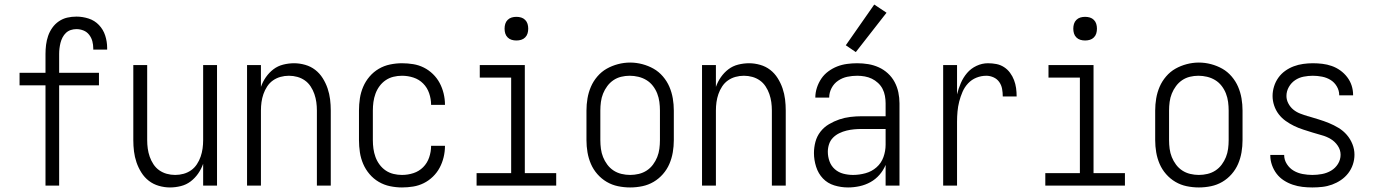

<svg xmlns="http://www.w3.org/2000/svg" viewBox="-20 -816 6040 844"><path d="M180 0V-441H66V-496H180V-579Q180 -599 182.5 -619Q185 -639 191.5 -658Q198 -677 210 -694Q222 -711 239 -722.5Q256 -734 275.5 -738.5Q295 -743 316 -743Q343 -743 369.5 -734.5Q396 -726 415 -706Q434 -686 442.5 -659.5Q451 -633 451 -606Q451 -604 451 -602Q451 -600 451 -598H390Q390 -599 390 -600.5Q390 -602 390 -603Q390 -619 386 -634.5Q382 -650 372 -663Q362 -676 347 -682Q332 -688 316 -688Q303 -688 291 -684Q279 -680 270 -671.5Q261 -663 255 -651.5Q249 -640 246 -628Q243 -616 241.5 -603.5Q240 -591 240 -579V-496H415V-441H240V0Z M727 8Q703 8 678.5 1Q654 -6 634.5 -21Q615 -36 601.5 -57.5Q588 -79 580 -102.5Q572 -126 569 -150.5Q566 -175 566 -200V-530H627V-200Q627 -181 629.5 -163Q632 -145 638 -127.5Q644 -110 654.5 -94Q665 -78 680 -67.5Q695 -57 713 -52Q731 -47 750 -47Q769 -47 787 -52Q805 -57 820 -67.5Q835 -78 845.5 -94Q856 -110 862 -127.5Q868 -145 870.5 -163Q873 -181 873 -200V-530H934V0H873V-96Q865 -73 851 -53Q837 -33 818 -18.5Q799 -4 775 2Q751 8 727 8Z M1066 0V-530H1127V-434Q1135 -457 1149 -477Q1163 -497 1182 -511.5Q1201 -526 1225 -532Q1249 -538 1273 -538Q1297 -538 1321.5 -531Q1346 -524 1365.5 -509Q1385 -494 1398.5 -472.5Q1412 -451 1420 -427.5Q1428 -404 1431 -379.5Q1434 -355 1434 -330V0H1373V-330Q1373 -349 1370.5 -367Q1368 -385 1362 -402.5Q1356 -420 1345.5 -436Q1335 -452 1320 -462.5Q1305 -473 1287 -478Q1269 -483 1250 -483Q1231 -483 1213 -478Q1195 -473 1180 -462.5Q1165 -452 1154.5 -436Q1144 -420 1138 -402.5Q1132 -385 1129.5 -367Q1127 -349 1127 -330V0Z M1747 8Q1721 8 1694.5 2.5Q1668 -3 1645 -16.5Q1622 -30 1604.5 -50.5Q1587 -71 1576.5 -95.5Q1566 -120 1562 -146.5Q1558 -173 1558 -200V-330Q1558 -357 1562 -383.5Q1566 -410 1576.5 -434.5Q1587 -459 1604.5 -479.5Q1622 -500 1645 -513.5Q1668 -527 1694.5 -532.5Q1721 -538 1747 -538Q1772 -538 1796.5 -534Q1821 -530 1843 -519Q1865 -508 1883 -490.5Q1901 -473 1912.5 -451.5Q1924 -430 1930 -405.5Q1936 -381 1936 -356Q1936 -356 1936 -355.5Q1936 -355 1936 -355H1875Q1875 -355 1875 -355.5Q1875 -356 1875 -356Q1875 -381 1866.5 -406Q1858 -431 1840 -449Q1822 -467 1797.5 -475Q1773 -483 1747 -483Q1728 -483 1709.5 -478.5Q1691 -474 1675.5 -463.5Q1660 -453 1648.5 -437.5Q1637 -422 1630.5 -404Q1624 -386 1621.5 -367.5Q1619 -349 1619 -330V-200Q1619 -181 1621.5 -162.5Q1624 -144 1630.5 -126Q1637 -108 1648.5 -92.5Q1660 -77 1675.5 -66.5Q1691 -56 1709.5 -51.5Q1728 -47 1747 -47Q1773 -47 1797.5 -55Q1822 -63 1840 -81Q1858 -99 1866.5 -124Q1875 -149 1875 -174Q1875 -174 1875 -174.5Q1875 -175 1875 -175H1936Q1936 -175 1936 -174.5Q1936 -174 1936 -174Q1936 -149 1930 -124.5Q1924 -100 1912.5 -78.5Q1901 -57 1883 -39.5Q1865 -22 1843 -11Q1821 0 1796.5 4Q1772 8 1747 8Z M2075 0V-55H2227V-475H2089V-530H2287V-55H2425V0ZM2250 -638Q2239 -638 2229 -641Q2219 -644 2211.5 -651.5Q2204 -659 2201 -669Q2198 -679 2198 -690Q2198 -701 2201 -711Q2204 -721 2211.5 -728.5Q2219 -736 2229 -739Q2239 -742 2250 -742Q2261 -742 2271 -739Q2281 -736 2288.5 -728.5Q2296 -721 2299 -711Q2302 -701 2302 -690Q2302 -679 2299 -669Q2296 -659 2288.5 -651.5Q2281 -644 2271 -641Q2261 -638 2250 -638Z M2750 8Q2723 8 2696.5 2.5Q2670 -3 2647 -16.5Q2624 -30 2606 -50.5Q2588 -71 2577.5 -95.5Q2567 -120 2562.5 -146.5Q2558 -173 2558 -200V-330Q2558 -357 2562.5 -383.5Q2567 -410 2577.5 -434.5Q2588 -459 2606 -480Q2624 -501 2647 -514Q2670 -527 2696.5 -534Q2723 -541 2750 -541Q2777 -541 2803.5 -534Q2830 -527 2853 -514Q2876 -501 2894 -480Q2912 -459 2922.5 -434.5Q2933 -410 2937.5 -383.5Q2942 -357 2942 -330V-200Q2942 -173 2937.5 -146.5Q2933 -120 2922.5 -95.5Q2912 -71 2894 -50.5Q2876 -30 2853 -16.5Q2830 -3 2803.5 2.5Q2777 8 2750 8ZM2750 -47Q2769 -47 2788 -51.5Q2807 -56 2823 -66.5Q2839 -77 2850.5 -92.5Q2862 -108 2869 -125.5Q2876 -143 2878.5 -162Q2881 -181 2881 -200V-330Q2881 -349 2878.5 -368Q2876 -387 2869 -405Q2862 -423 2850 -438.5Q2838 -454 2821.5 -464Q2805 -474 2786 -478.5Q2767 -483 2748 -483Q2729 -483 2710.5 -478.5Q2692 -474 2676.5 -463.5Q2661 -453 2649.5 -437.5Q2638 -422 2631 -404.5Q2624 -387 2621.5 -368Q2619 -349 2619 -330V-200Q2619 -181 2621.5 -162Q2624 -143 2631 -125.5Q2638 -108 2649.5 -92.5Q2661 -77 2677 -66.5Q2693 -56 2712 -51.5Q2731 -47 2750 -47Z M3066 0V-530H3127V-434Q3135 -457 3149 -477Q3163 -497 3182 -511.5Q3201 -526 3225 -532Q3249 -538 3273 -538Q3297 -538 3321.5 -531Q3346 -524 3365.5 -509Q3385 -494 3398.5 -472.5Q3412 -451 3420 -427.5Q3428 -404 3431 -379.5Q3434 -355 3434 -330V0H3373V-330Q3373 -349 3370.5 -367Q3368 -385 3362 -402.5Q3356 -420 3345.5 -436Q3335 -452 3320 -462.5Q3305 -473 3287 -478Q3269 -483 3250 -483Q3231 -483 3213 -478Q3195 -473 3180 -462.5Q3165 -452 3154.5 -436Q3144 -420 3138 -402.5Q3132 -385 3129.5 -367Q3127 -349 3127 -330V0Z M3708 8Q3677 8 3647.5 -1Q3618 -10 3597.5 -31.5Q3577 -53 3567.5 -83Q3558 -113 3558 -143Q3558 -168 3564.5 -192.5Q3571 -217 3586.5 -237Q3602 -257 3624 -270Q3646 -283 3669.5 -291Q3693 -299 3718 -302Q3743 -305 3768 -305H3873V-362Q3873 -378 3870 -394.5Q3867 -411 3859.5 -425.5Q3852 -440 3839.5 -451.5Q3827 -463 3812.5 -470Q3798 -477 3781.5 -480Q3765 -483 3748 -483Q3726 -483 3704.5 -478.5Q3683 -474 3664.5 -461.5Q3646 -449 3635.5 -429Q3625 -409 3625 -387H3564Q3564 -409 3571 -430.5Q3578 -452 3590.5 -470.5Q3603 -489 3621.5 -502.5Q3640 -516 3660.5 -524Q3681 -532 3703.5 -535Q3726 -538 3748 -538Q3773 -538 3797 -534Q3821 -530 3843 -520Q3865 -510 3883 -493.5Q3901 -477 3912.5 -455.5Q3924 -434 3929 -410Q3934 -386 3934 -362V0H3873V-91Q3863 -67 3846 -47.5Q3829 -28 3806.5 -15.5Q3784 -3 3758.5 2.5Q3733 8 3708 8ZM3730 -47Q3757 -47 3784.5 -54.5Q3812 -62 3833 -80.5Q3854 -99 3863.5 -125.5Q3873 -152 3873 -180V-249H3768Q3751 -249 3734.5 -247.5Q3718 -246 3701.5 -242Q3685 -238 3669.5 -230.5Q3654 -223 3642 -211Q3630 -199 3624.5 -182.5Q3619 -166 3619 -149Q3619 -127 3626.5 -106.5Q3634 -86 3650 -72Q3666 -58 3687 -52.5Q3708 -47 3730 -47ZM3742 -587 3698 -617 3823 -796 3877 -760Z M4126 0V-530H4187V-401Q4193 -426 4203.5 -450.5Q4214 -475 4231 -495Q4248 -515 4272.5 -526.5Q4297 -538 4323 -538Q4342 -538 4360 -534.5Q4378 -531 4393.5 -521Q4409 -511 4420 -496Q4431 -481 4437.5 -464Q4444 -447 4446.5 -429Q4449 -411 4449 -392H4388Q4388 -409 4385 -425.5Q4382 -442 4372.5 -455.5Q4363 -469 4347.5 -476Q4332 -483 4316 -483Q4293 -483 4272 -474.5Q4251 -466 4235.5 -449.5Q4220 -433 4211 -412Q4202 -391 4196.5 -369.5Q4191 -348 4189 -325.5Q4187 -303 4187 -281V0Z M4575 0V-55H4727V-475H4589V-530H4787V-55H4925V0ZM4750 -638Q4739 -638 4729 -641Q4719 -644 4711.5 -651.5Q4704 -659 4701 -669Q4698 -679 4698 -690Q4698 -701 4701 -711Q4704 -721 4711.5 -728.5Q4719 -736 4729 -739Q4739 -742 4750 -742Q4761 -742 4771 -739Q4781 -736 4788.5 -728.5Q4796 -721 4799 -711Q4802 -701 4802 -690Q4802 -679 4799 -669Q4796 -659 4788.5 -651.5Q4781 -644 4771 -641Q4761 -638 4750 -638Z M5250 8Q5223 8 5196.5 2.5Q5170 -3 5147 -16.5Q5124 -30 5106 -50.5Q5088 -71 5077.5 -95.5Q5067 -120 5062.5 -146.5Q5058 -173 5058 -200V-330Q5058 -357 5062.5 -383.5Q5067 -410 5077.5 -434.5Q5088 -459 5106 -480Q5124 -501 5147 -514Q5170 -527 5196.5 -534Q5223 -541 5250 -541Q5277 -541 5303.5 -534Q5330 -527 5353 -514Q5376 -501 5394 -480Q5412 -459 5422.5 -434.5Q5433 -410 5437.5 -383.5Q5442 -357 5442 -330V-200Q5442 -173 5437.5 -146.5Q5433 -120 5422.5 -95.5Q5412 -71 5394 -50.5Q5376 -30 5353 -16.5Q5330 -3 5303.5 2.5Q5277 8 5250 8ZM5250 -47Q5269 -47 5288 -51.5Q5307 -56 5323 -66.5Q5339 -77 5350.5 -92.5Q5362 -108 5369 -125.5Q5376 -143 5378.5 -162Q5381 -181 5381 -200V-330Q5381 -349 5378.5 -368Q5376 -387 5369 -405Q5362 -423 5350 -438.5Q5338 -454 5321.5 -464Q5305 -474 5286 -478.5Q5267 -483 5248 -483Q5229 -483 5210.5 -478.5Q5192 -474 5176.5 -463.5Q5161 -453 5149.5 -437.5Q5138 -422 5131 -404.5Q5124 -387 5121.5 -368Q5119 -349 5119 -330V-200Q5119 -181 5121.5 -162Q5124 -143 5131 -125.5Q5138 -108 5149.5 -92.5Q5161 -77 5177 -66.5Q5193 -56 5212 -51.5Q5231 -47 5250 -47Z M5749 8Q5727 8 5705.5 5.5Q5684 3 5663 -4Q5642 -11 5623.5 -23Q5605 -35 5592 -52Q5579 -69 5571.5 -90Q5564 -111 5564 -133Q5564 -133 5564 -133.5Q5564 -134 5564 -135H5625Q5625 -135 5625 -134.5Q5625 -134 5625 -134Q5625 -113 5637 -94.5Q5649 -76 5667 -65.5Q5685 -55 5706.5 -51Q5728 -47 5749 -47Q5770 -47 5791.5 -51Q5813 -55 5831.5 -66Q5850 -77 5861.5 -95.5Q5873 -114 5873 -136Q5873 -157 5860.5 -175.5Q5848 -194 5829.5 -205Q5811 -216 5790.5 -221.5Q5770 -227 5749.5 -233.5Q5729 -240 5708.5 -246.5Q5688 -253 5668.5 -262.5Q5649 -272 5631.5 -284.5Q5614 -297 5601 -314Q5588 -331 5581 -352Q5574 -373 5574 -394Q5574 -415 5580.5 -436Q5587 -457 5599.5 -474.5Q5612 -492 5629.5 -504.5Q5647 -517 5667 -524.5Q5687 -532 5708.5 -535Q5730 -538 5751 -538Q5772 -538 5793 -535.5Q5814 -533 5834 -526Q5854 -519 5871.5 -506.5Q5889 -494 5902 -477Q5915 -460 5921.5 -440Q5928 -420 5928 -399Q5928 -398 5928 -397.5Q5928 -397 5928 -397H5867Q5867 -397 5867 -397Q5867 -397 5867 -398Q5867 -418 5856.5 -436Q5846 -454 5829 -464.5Q5812 -475 5791.5 -479Q5771 -483 5751 -483Q5731 -483 5710.5 -479Q5690 -475 5673 -463.5Q5656 -452 5645.5 -433.5Q5635 -415 5635 -394Q5635 -377 5643.5 -361Q5652 -345 5665.5 -334Q5679 -323 5696 -316.5Q5713 -310 5730 -305H5731Q5754 -298 5777 -291Q5800 -284 5822 -275Q5844 -266 5864.5 -253.5Q5885 -241 5900.5 -223Q5916 -205 5925 -182.5Q5934 -160 5934 -136Q5934 -114 5927 -93Q5920 -72 5906.5 -54.5Q5893 -37 5874.5 -24.5Q5856 -12 5835.5 -4.5Q5815 3 5793 5.5Q5771 8 5749 8Z"/></svg>

Font: Iosevka Term Light
Style: Regular
Weight: 300
Monospace: yes
Designer: Belleve Invis
Foundry: Belleve Invis
Version: Version 9.0.1; ttfautohint (v1.8.3)